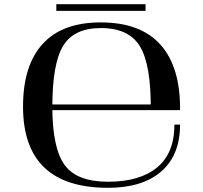

<svg xmlns="http://www.w3.org/2000/svg" viewBox="-20 -877 970 917"><path d="M813 -282Q813 -145 730 -77Q647 -9 496 -9Q346 -9 288 -90Q230 -171 230 -367Q230 -573 281.5 -658Q333 -743 462 -743Q596 -743 649 -654.5Q702 -566 700 -351H840Q842 -556 747 -663Q652 -770 461 -770Q277 -770 183.5 -667Q90 -564 90 -368Q90 20 496 20Q660 20 750 -58Q840 -136 840 -282ZM726 -378H206L208 -351H726ZM675 -825H249V-857H675Z"/></svg>

Font: Solide Mirage
Style: Mono
Weight: 400
Width: 6
Designer: Jérémy Landes
Foundry: Velvetyne Type Foundry
Version: Version 1.1